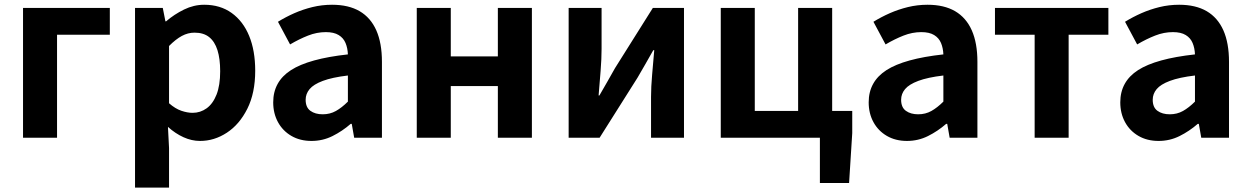

<svg xmlns="http://www.w3.org/2000/svg" viewBox="-20 -594 5391 828"><path d="M79.3 0V-559.8H453.6V-444.1H226V0Z M562.3 214.9V-559.8H682L693.4 -501.9H696.2Q731.3 -532.1 773.5 -552.8Q815.7 -573.5 860.8 -573.5Q929.7 -573.5 979 -538.1Q1028.4 -502.6 1054.5 -439.1Q1080.6 -375.6 1080.6 -288.9Q1080.6 -192.9 1046.6 -125Q1012.5 -57.1 958.3 -21.7Q904.2 13.8 842.7 13.8Q806.5 13.8 771.4 -2.2Q736.2 -18.1 704.3 -46.8L709 44.4V214.9ZM810.6 -107.4Q844 -107.4 871.1 -126.9Q898.2 -146.4 913.9 -186.2Q929.5 -226.1 929.5 -286.6Q929.5 -340.3 917.9 -377.5Q906.2 -414.6 882.1 -433.9Q858.1 -453.2 818.8 -453.2Q790.5 -453.2 764.2 -439Q738 -424.9 709 -395.7V-148.7Q735.7 -125.3 762 -116.3Q788.2 -107.4 810.6 -107.4Z M1323.4 13.8Q1273.9 13.8 1236.6 -7.9Q1199.4 -29.5 1178.8 -67.2Q1158.2 -105 1158.2 -152.6Q1158.2 -242.2 1234.9 -291.6Q1311.7 -341 1480.3 -359.4Q1479.2 -386.8 1470.1 -408.6Q1461 -430.4 1440.4 -442.9Q1419.8 -455.5 1385.1 -455.5Q1346.3 -455.5 1308.3 -440.5Q1270.3 -425.6 1231 -402.4L1178.7 -500.1Q1212.1 -520.7 1249.2 -537.1Q1286.3 -553.4 1327.3 -563.5Q1368.3 -573.5 1412.1 -573.5Q1483.4 -573.5 1531 -545.7Q1578.6 -517.8 1602.9 -463Q1627.1 -408.3 1627.1 -327V0H1507.4L1496.9 -59.9H1492.4Q1456.3 -28.4 1414 -7.3Q1371.8 13.8 1323.4 13.8ZM1371.7 -101.1Q1403.1 -101.1 1428.6 -115.4Q1454.1 -129.7 1480.3 -155.8V-268.4Q1412.4 -260.3 1372.2 -245.2Q1332 -230.1 1315.1 -209.7Q1298.1 -189.3 1298.1 -163.8Q1298.1 -130.8 1318.7 -116Q1339.3 -101.1 1371.7 -101.1Z M1777.3 0V-559.8H1924V-350.9H2127V-559.8H2273.8V0H2127V-222.8H1924V0Z M2432.3 0V-559.8H2574.3V-383.2Q2574.3 -340.9 2570.1 -287.8Q2565.9 -234.6 2561.5 -182.4H2565Q2579.6 -208.2 2599.2 -241.8Q2618.7 -275.5 2632.4 -300.5L2795.4 -559.8H2929.7V0H2787.6V-176.4Q2787.6 -218.8 2792.3 -272Q2797 -325.2 2801.4 -377.4H2797.2Q2782.7 -352.4 2763.4 -317.9Q2744.2 -283.5 2729.5 -259.3L2565.8 0Z M3515.8 195.2V0H3088.3V-559.8H3235V-115.7H3421.9V-559.8H3568.7V-115.7H3655.3V-20L3641.7 195.2Z M3891.4 13.8Q3841.9 13.8 3804.6 -7.9Q3767.4 -29.5 3746.8 -67.2Q3726.2 -105 3726.2 -152.6Q3726.2 -242.2 3802.9 -291.6Q3879.7 -341 4048.3 -359.4Q4047.2 -386.8 4038.1 -408.6Q4029 -430.4 4008.4 -442.9Q3987.8 -455.5 3953.1 -455.5Q3914.3 -455.5 3876.3 -440.5Q3838.3 -425.6 3799 -402.4L3746.7 -500.1Q3780.1 -520.7 3817.2 -537.1Q3854.3 -553.4 3895.3 -563.5Q3936.3 -573.5 3980.1 -573.5Q4051.4 -573.5 4099 -545.7Q4146.6 -517.8 4170.9 -463Q4195.1 -408.3 4195.1 -327V0H4075.4L4064.9 -59.9H4060.4Q4024.3 -28.4 3982 -7.3Q3939.8 13.8 3891.4 13.8ZM3939.7 -101.1Q3971.1 -101.1 3996.6 -115.4Q4022.1 -129.7 4048.3 -155.8V-268.4Q3980.4 -260.3 3940.2 -245.2Q3900 -230.1 3883.1 -209.7Q3866.1 -189.3 3866.1 -163.8Q3866.1 -130.8 3886.7 -116Q3907.3 -101.1 3939.7 -101.1Z M4441.9 0V-444.1H4270.8V-559.8H4759.9V-444.1H4588.5V0Z M4976.4 13.8Q4926.9 13.8 4889.6 -7.9Q4852.4 -29.5 4831.8 -67.2Q4811.2 -105 4811.2 -152.6Q4811.2 -242.2 4887.9 -291.6Q4964.7 -341 5133.3 -359.4Q5132.2 -386.8 5123.1 -408.6Q5114 -430.4 5093.4 -442.9Q5072.8 -455.5 5038.1 -455.5Q4999.3 -455.5 4961.3 -440.5Q4923.3 -425.6 4884 -402.4L4831.7 -500.1Q4865.1 -520.7 4902.2 -537.1Q4939.3 -553.4 4980.3 -563.5Q5021.3 -573.5 5065.1 -573.5Q5136.4 -573.5 5184 -545.7Q5231.6 -517.8 5255.9 -463Q5280.1 -408.3 5280.1 -327V0H5160.4L5149.9 -59.9H5145.4Q5109.3 -28.4 5067 -7.3Q5024.8 13.8 4976.4 13.8ZM5024.7 -101.1Q5056.1 -101.1 5081.6 -115.4Q5107.1 -129.7 5133.3 -155.8V-268.4Q5065.4 -260.3 5025.2 -245.2Q4985 -230.1 4968.1 -209.7Q4951.1 -189.3 4951.1 -163.8Q4951.1 -130.8 4971.7 -116Q4992.3 -101.1 5024.7 -101.1Z"/></svg>

Font: Shanggu Sans SC VF
Style: Regular
Weight: 250
Designer: GuiWonder
Version: Version 1.021